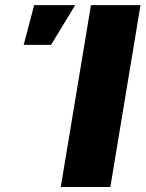

<svg xmlns="http://www.w3.org/2000/svg" viewBox="-20 -748 582 768"><path d="M542 -727.5 421.4 0H223.1L343.8 -727.5ZM74.7 -568.4 116.7 -727.5H280.8L184.1 -568.4Z"/></svg>

Font: Inter 18pt Black
Style: Italic
Weight: 900
Italic angle: -9.3988°
Designer: Rasmus Andersson
Foundry: rsms
Version: Version 4.001;git-66647c0bb